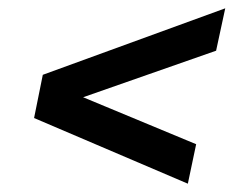

<svg xmlns="http://www.w3.org/2000/svg" viewBox="-20 -484 590 462"><path d="M432 -42 62 -200 83 -304 522 -464 500 -362 180 -250 452 -137Z"/></svg>

Font: Saira SemiBold
Style: Italic
Weight: 600
Italic angle: -12°
Designer: Hector Gatti with collaboration of the Omnibus-Type team
Foundry: Omnibus-Type
Version: Version 1.100; ttfautohint (v1.8.3)